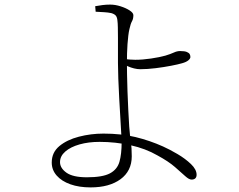

<svg xmlns="http://www.w3.org/2000/svg" viewBox="-20 -784 1040 835"><path d="M374 31Q324 31 286 17.5Q248 4 226.5 -20.5Q205 -45 205 -77Q205 -121 238 -148.5Q271 -176 323 -189.5Q375 -203 430 -203Q507 -203 569 -188Q631 -173 689 -147Q718 -134 752 -114Q786 -94 810.5 -70.5Q835 -47 835 -24Q835 -14 829.5 -8.5Q824 -3 813 -3Q802 -3 785.5 -18Q769 -33 741 -57.5Q713 -82 665 -108Q613 -138 547.5 -152.5Q482 -167 413 -167Q365 -167 326 -156Q287 -145 264 -125Q241 -105 241 -79Q241 -53 269 -33Q297 -13 358 -13Q426 -13 458 -30Q490 -47 499.5 -80.5Q509 -114 509 -165Q509 -171 507.5 -199.5Q506 -228 503.5 -269Q501 -310 498.5 -355.5Q496 -401 494.5 -442Q493 -483 493 -510Q493 -536 493 -565Q493 -594 493 -620Q493 -646 492.5 -665.5Q492 -685 491 -691Q490 -708 484 -715.5Q478 -723 464 -727Q450 -730 432.5 -731Q415 -732 396 -733L394 -757Q410 -760 426 -762Q442 -764 459 -764Q481 -764 504.5 -756.5Q528 -749 544 -738.5Q560 -728 560 -718Q560 -702 554 -691.5Q548 -681 543 -658Q540 -646 538 -629Q536 -612 534.5 -592Q533 -572 532.5 -551.5Q532 -531 532 -511Q532 -494 532.5 -460.5Q533 -427 534.5 -385.5Q536 -344 538 -304Q540 -264 542 -233Q545 -195 549 -168.5Q553 -142 553 -104Q553 -72 540.5 -47Q528 -22 504 -4.5Q480 13 447.5 22Q415 31 374 31ZM590 -483Q577 -483 563 -486.5Q549 -490 536.5 -495.5Q524 -501 515 -506V-528Q529 -526 544.5 -525Q560 -524 568 -524Q600 -524 637 -529.5Q674 -535 699 -542Q722 -549 736 -555.5Q750 -562 763 -562Q783 -562 792.5 -558Q802 -554 805 -548.5Q808 -543 808 -536Q808 -529 799 -521.5Q790 -514 772 -509Q755 -504 724 -498Q693 -492 657 -487.5Q621 -483 590 -483Z"/></svg>

Font: Noto Serif JP ExtraLight ExtraLight
Style: Regular
Weight: 250
Version: Version 2.003-H1;hotconv 1.1.1;makeotfexe 2.6.0